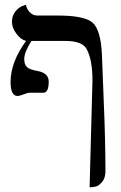

<svg xmlns="http://www.w3.org/2000/svg" viewBox="-20 -587 516 816"><path d="M164.1 -192.9Q164.1 -192.9 107.9 -192.9Q96.7 -192.9 80.3 -186Q64 -179.2 54.2 -179.2Q25.4 -179.2 24.9 -237.8Q24.9 -322.8 90.8 -413.1Q68.8 -418 49.8 -443.6Q30.8 -469.2 30.8 -495.1Q30.8 -520 45.4 -538.1Q60.1 -556.2 75.2 -561.5L89.8 -566.9Q93.8 -547.9 106.9 -534.4Q120.1 -521 138.2 -521H225.1Q340.3 -521 374.3 -490Q408.2 -459 413.1 -356.9L421.9 -131.8Q427.7 5.4 428.2 140.1Q428.2 168.9 414.6 185.5Q400.9 202.1 387.9 205.6Q375 209 360.8 209L373 -245.1Q373 -331.1 349.1 -377Q331.1 -413.1 256.8 -413.1H113.8Q83 -365.2 83 -335.9Q83 -313 94.5 -302Q106 -291 140.1 -285.2Q187 -276.4 187 -240.2Q187 -192.9 164.1 -192.9Z"/></svg>

Font: Linux Biolinum O
Style: Bold
Weight: 700
Designer: Philipp H. Poll
Foundry: Philipp H. Poll
Version: Version 1.3.2